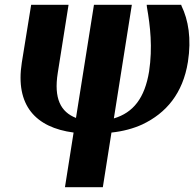

<svg xmlns="http://www.w3.org/2000/svg" viewBox="-20 -548 810 801"><path d="M71 -287C43 -109 128 -16 287 5L251 233H409L445 5C493 0 537 -12 574 -29C673 -76 743 -158 764 -290C779 -387 766 -464 737 -524L736 -528H592L593 -518C607 -438 617 -351 602 -250C584 -139 536 -78 455 -54L530 -528H372L297 -56C233 -81 204 -137 221 -244L266 -528H110Z"/></svg>

Font: Aerodynamic
Style: BdObl
Weight: 500
Designer: Google
Version: Version 2.000980; 2014